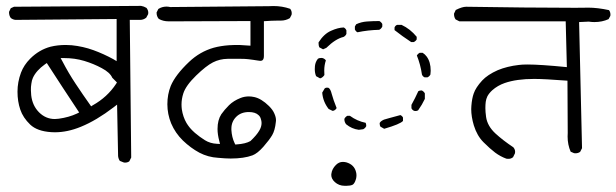

<svg xmlns="http://www.w3.org/2000/svg" viewBox="-20 -570 2064 643"><path d="M398.4 -25.4Q407.2 -25.4 413.1 -29.8L419.4 -42.5L414.6 -503.4H449.2Q460.4 -503.4 469.7 -510.7L476.1 -522.5Q476.6 -524.4 476.6 -527.3Q476.6 -535.6 470.7 -543.5Q461.9 -548.8 452.6 -550.3L26.9 -547.4L16.1 -542.5L10.3 -530.3Q10.3 -529.8 10.3 -528.8Q10.3 -517.6 16.1 -509.8Q22.9 -504.4 31.7 -503.4L370.6 -506.3V-365.2L359.9 -371.6Q327.1 -389.6 292.7 -402.1Q258.3 -414.6 220.2 -418.5Q209.5 -419.4 200.2 -419.4Q173.3 -419.4 149.4 -413.6Q110.8 -403.3 81.1 -373.5Q60.1 -352.5 50.3 -326.7Q38.6 -295.4 38.6 -262.9Q38.6 -230.5 47.9 -203.1Q57.1 -175.8 81.1 -152.8Q104.5 -130.4 151.9 -127.4Q157.7 -127 163.6 -127Q206.1 -127 251 -145.5Q302.7 -166.5 360.8 -210.9L372.1 -219.7L375.5 -47.4Q376.5 -38.1 381.3 -31.2L394.5 -25.9Q396.5 -25.4 398.4 -25.4ZM163.6 -171.4Q133.3 -171.4 110.8 -193.8Q88.4 -216.3 84.5 -251Q83.5 -261.2 83.5 -267.6Q83.5 -273.9 83.7 -278.8Q84 -283.7 85 -289.6Q86.4 -301.3 90.3 -309.6Q101.6 -334 130.4 -354.5L136.7 -358.9Q189.9 -276.4 245.1 -193.4L237.3 -189.5Q210.9 -177.2 176.8 -172.4Q169.9 -171.4 163.6 -171.4ZM368.7 -289.1Q339.4 -244.6 290.5 -217.3L285.2 -213.9Q256.8 -253.9 233.2 -289.6Q209.5 -325.2 189 -364.7L183.1 -375.5H195.3Q230.5 -375.5 262.2 -366Q293.9 -356.4 320.8 -341.8Q348.6 -327.1 356 -309.6L371.6 -293.9Z M909.7 -501H920.4Q937 -501 950.7 -509.3L956.5 -520.5Q957 -522.5 957 -525.4Q957 -534.2 951.7 -540.5Q925.3 -549.8 895.5 -549.8Q894.5 -549.8 880.9 -549.3L550.3 -546.4Q543 -547.9 537.6 -547.9Q522.5 -547.9 510.3 -540L504.4 -528.3Q504.4 -527.8 504.4 -527.3Q504.4 -515.1 511.7 -506.8Q525.9 -498.5 545.4 -498.5Q547.4 -498.5 549.3 -498.5L818.8 -499.5V-417Q793.9 -418.9 784.4 -419.2Q774.9 -419.4 767.1 -419.4Q759.3 -419.4 746.6 -418.5Q719.2 -416.5 695.8 -410.2Q649.4 -397 613.3 -362.8Q567.4 -319.3 551.8 -282.2Q540.5 -253.9 540.5 -220.9Q540.5 -188 553.2 -156.7Q566.9 -124.5 592.3 -99.6Q618.7 -74.2 647.9 -58.6Q676.8 -43.5 710.4 -41.5Q710.4 -41.5 710.4 -41.5Q735.4 -39.1 752.4 -39.1Q796.9 -39.1 825.7 -49.8Q842.3 -56.2 862.1 -78.6Q881.8 -101.1 891.4 -117.2Q900.9 -133.3 903.8 -161.6Q904.3 -164.6 904.3 -167Q904.3 -177.7 898.9 -189.5Q894 -201.7 880.9 -214.8Q855 -240.2 831.1 -245.1Q821.8 -247.1 813.5 -247.1Q798.3 -247.1 785.2 -241.7Q762.7 -232.9 747.1 -217.8Q731.4 -202.1 721.2 -187.5Q708.5 -168 708.5 -138.2Q708.5 -119.6 714.4 -97.7L716.8 -87.9L706.5 -88.4Q684.1 -89.4 666 -100.6Q648.9 -111.3 632.8 -125L625 -132.3Q613.3 -143.6 604.5 -158.2Q592.8 -178.2 588.9 -204.1Q587.9 -211.9 587.9 -220.2Q587.9 -238.3 593.8 -256.8Q602.1 -283.2 636.7 -316.9Q670.4 -349.6 693.1 -361.1Q715.8 -372.6 742.2 -373Q754.4 -373 766.6 -373Q778.8 -373 786.6 -373Q794.4 -373 797.9 -372.8Q801.3 -372.6 805.2 -372.3Q809.1 -372.1 812.7 -371.6Q816.4 -371.1 820.3 -370.6Q824.2 -370.1 828.1 -369.6Q836.4 -368.7 842.3 -367.4Q848.1 -366.2 851.6 -366.2Q857.4 -366.2 859.9 -369.1Q863.8 -373 863.8 -382.8Q863.8 -383.8 863.8 -384.8V-499Q892.1 -501 909.7 -501ZM754.9 -139.2Q754.9 -162.6 771 -178.7Q787.1 -194.8 813.5 -194.8Q835.4 -194.8 846.2 -184.1Q851.6 -179.2 853.5 -171.9Q856 -164.6 856 -158.2Q856 -145 848.1 -132.3Q839.8 -117.7 818.8 -97.7Q802.7 -88.4 772.9 -86.4L768.1 -85.9L765.6 -90.8Q756.3 -110.4 754.9 -134.8Q754.9 -137.2 754.9 -139.2Z M1134.3 52.2Q1137.2 52.2 1141.1 52.2Q1153.3 52.2 1160.6 48.8Q1167.5 45.4 1172.4 28.8Q1173.8 22.5 1173.8 17.1Q1173.8 11.7 1172.4 6.3Q1166.5 -18.6 1139.6 -26.4Q1133.8 -27.8 1127.9 -27.8Q1115.2 -27.8 1105 -17.6Q1091.8 -4.4 1089.8 11.7Q1089.4 13.7 1089.4 15.6Q1089.4 28.8 1101.1 39.6Q1115.2 52.2 1133.8 52.2ZM1206.5 -148.9Q1206.5 -154.3 1204.6 -158.7Q1175.8 -164.6 1151.9 -182.1H1143.1Q1136.7 -178.7 1133.3 -171.9Q1133.3 -171.4 1133.3 -170.9Q1133.3 -161.1 1139.2 -153.8Q1158.2 -138.2 1181.6 -135.3L1196.3 -137.2Q1203.1 -140.6 1206.5 -147.5Q1206.5 -147.9 1206.5 -148.9ZM1329.6 -176.3Q1326.7 -182.1 1320.8 -184.6Q1294.9 -177.2 1282.2 -174.1Q1269.5 -170.9 1265.9 -169.4Q1262.2 -168 1259.3 -166Q1253.9 -162.6 1251.5 -158.2Q1251.5 -157.2 1251.5 -156.7Q1251.5 -150.4 1253.9 -146L1266.6 -138.7Q1320.3 -154.3 1329.6 -165ZM1080.1 -275.9Q1078.1 -276.4 1076.7 -276.4Q1075.2 -276.4 1073.2 -276.4Q1069.8 -275.9 1067.4 -273.9L1059.1 -259.8Q1061.5 -229.5 1080.6 -205.1L1093.8 -198.7L1098.6 -199.7Q1104.5 -202.6 1107.4 -208Q1096.2 -235.8 1090.8 -255.9Q1086.9 -272 1080.1 -275.9ZM1371.6 -198.2Q1377 -198.2 1380.4 -200.7Q1393.6 -219.2 1402.8 -238.8V-257.3Q1399.4 -263.7 1392.6 -267.1Q1392.1 -267.1 1391.1 -267.1Q1385.3 -267.1 1380.9 -264.6Q1370.6 -241.7 1357.9 -218.8V-207.5Q1360.8 -201.2 1367.2 -198.7Q1369.6 -198.2 1371.6 -198.2ZM1065.9 -334Q1065.9 -351.6 1071.3 -367.7Q1067.9 -373 1060.5 -375.5Q1058.1 -376 1056.2 -376Q1049.3 -376 1044.9 -373.5Q1036.1 -362.8 1034.7 -348.6Q1034.2 -343.3 1034.2 -338.4Q1034.2 -325.2 1038.6 -314.9L1051.8 -307.6L1055.2 -308.6Q1062 -312 1066.4 -318.8Q1065.9 -326.7 1065.9 -334ZM1385.3 -393.1Q1379.4 -390.1 1376 -384.3Q1388.2 -354 1393.1 -320.3Q1395.5 -314 1401.9 -311H1411.6Q1418 -314 1421.4 -320.3Q1422.4 -327.1 1422.4 -333Q1422.4 -362.8 1408.7 -380.9Q1403.3 -388.2 1395.5 -393.1ZM1140.1 -468.3Q1137.7 -474.6 1131.3 -478Q1111.8 -477.5 1088.4 -466.8Q1064.9 -456.5 1046.9 -428.2Q1046.9 -425.8 1046.9 -423.8Q1046.9 -417.5 1049.3 -411.6L1062 -404.8L1072.8 -409.7Q1103.5 -439.9 1130.4 -446.3Q1137.2 -449.7 1140.1 -456.5ZM1310.1 -486.8Q1303.7 -484.4 1301.3 -478V-469.2Q1327.1 -448.7 1356.9 -429.2H1365.7Q1372.1 -432.1 1375.5 -438V-446.8Q1354 -473.1 1324.7 -486.8ZM1260.3 -489.7Q1256.8 -496.1 1250.5 -499.5Q1229 -499.5 1208.5 -498Q1189.5 -496.6 1172.9 -488.8L1168.5 -481.4V-471.2Q1171.9 -464.4 1177.2 -461.9Q1211.4 -469.2 1250 -470.2Q1256.8 -473.6 1260.3 -481Z M1906.7 -56.6Q1916.5 -56.6 1922.9 -61.5L1929.2 -73.7L1919.4 -496.1L1951.7 -497.6Q1961.4 -496.1 1970.7 -496.1Q1996.6 -496.1 2018.1 -505.9L2023.9 -516.6Q2024.4 -518.6 2024.4 -520.5Q2024.4 -529.8 2019.5 -536.1Q1981 -544.4 1949.7 -544.4Q1946.8 -544.4 1938 -544.2Q1929.2 -543.9 1906.2 -543.9Q1838.4 -543.9 1733.4 -544.9L1541 -547.4Q1527.8 -547.4 1506.3 -536.6L1500.5 -524.4Q1500.5 -523.9 1500.5 -522.9Q1500.5 -512.2 1505.9 -504.9L1518.6 -498.5H1874.5L1878.4 -345.2Q1789.6 -354 1746.6 -354Q1729 -354 1717.8 -352.5Q1678.7 -348.1 1647 -335Q1612.8 -319.8 1594.7 -300.3Q1573.2 -276.9 1566.4 -256.8Q1560.5 -240.2 1558.6 -215.3Q1558.1 -210 1558.1 -204.6Q1558.1 -179.2 1566.9 -149.9Q1577.6 -115.2 1599.4 -93.5Q1621.1 -71.8 1638.4 -58.8Q1655.8 -45.9 1675.8 -38.6Q1679.2 -38.1 1680.7 -38.1Q1682.1 -38.1 1683.8 -38.1Q1685.5 -38.1 1688.5 -38.6Q1693.8 -40 1698.2 -43.5L1704.6 -56.6Q1705.1 -58.6 1705.1 -61.5Q1705.1 -69.8 1699.2 -76.7Q1664.1 -100.1 1639.2 -123Q1612.3 -147.9 1607.9 -178.2Q1605.5 -195.8 1605.5 -207.8Q1605.5 -219.7 1606.7 -229Q1607.9 -238.3 1612.3 -247.6Q1618.2 -258.3 1628.4 -267.6Q1646.5 -283.7 1670.4 -292Q1710 -305.7 1768.6 -305.7Q1802.7 -305.7 1880.4 -299.8L1881.3 -124.5Q1880.9 -118.7 1880.9 -112.8Q1880.9 -85.4 1891.1 -62L1902.3 -57.1Q1904.3 -56.6 1906.7 -56.6Z"/></svg>

Font: Bakudai
Style: ExtraLight
Weight: 200
Version: Version 1.48